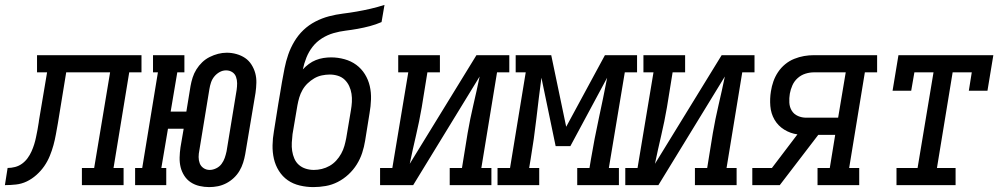

<svg xmlns="http://www.w3.org/2000/svg" viewBox="-76 -755 4096 783"><path d="M-56 0 -45 -70Q-30 -70 -14.5 -74Q1 -78 14 -87.5Q27 -97 36.5 -110Q46 -123 52.5 -137.5Q59 -152 63.5 -166.5Q68 -181 71 -196Q74 -211 77 -226Q80 -241 82 -256Q82 -258 82.5 -260Q83 -262 83 -264L116 -460H75V-530H501V-460H451L387 -70H428V0H258V-70H308L373 -460H194L160 -252Q156 -230 152 -207.5Q148 -185 142 -163Q136 -141 127 -119Q118 -97 104.5 -77.5Q91 -58 72.5 -41.5Q54 -25 33 -15Q12 -5 -11 -2.5Q-34 0 -56 0Z M777 8Q757 8 737.5 3.5Q718 -1 702 -11.5Q686 -22 675.5 -38.5Q665 -55 660.5 -73.5Q656 -92 656.5 -112.5Q657 -133 660 -154L673 -230H609L582 -70H602V0H475V-70H504L568 -460H548V-530H676V-460H647L620 -300H684L701 -404Q704 -421 709.5 -438.5Q715 -456 725 -472Q735 -488 748.5 -501Q762 -514 779 -522.5Q796 -531 813.5 -535.5Q831 -540 849 -540Q869 -540 888.5 -534.5Q908 -529 923.5 -518.5Q939 -508 949.5 -491.5Q960 -475 965 -456.5Q970 -438 969.5 -417.5Q969 -397 966 -376L924 -126Q921 -109 915.5 -91.5Q910 -74 900.5 -58Q891 -42 877 -29Q863 -16 846.5 -7.5Q830 1 812.5 4.5Q795 8 777 8ZM779 -62Q792 -62 805.5 -68.5Q819 -75 827.5 -86.5Q836 -98 840.5 -111Q845 -124 848 -138L889 -388Q891 -402 891 -415.5Q891 -429 886.5 -441.5Q882 -454 871 -461Q860 -468 846 -468Q832 -468 819.5 -461Q807 -454 798 -443Q789 -432 784.5 -418.5Q780 -405 778 -392L737 -142Q734 -128 734 -114.5Q734 -101 738.5 -89Q743 -77 754 -69.5Q765 -62 779 -62Z M1202 8Q1174 8 1146.5 1.5Q1119 -5 1097.5 -20Q1076 -35 1061.5 -58Q1047 -81 1041 -107.5Q1035 -134 1035.5 -162.5Q1036 -191 1041 -219L1059 -332Q1063 -354 1066.5 -376Q1070 -398 1074 -421Q1079 -449 1084.5 -477Q1090 -505 1099.5 -532.5Q1109 -560 1124.5 -586Q1140 -612 1161.5 -632.5Q1183 -653 1210 -667Q1237 -681 1265.5 -688.5Q1294 -696 1322.5 -699.5Q1351 -703 1379.5 -708Q1408 -713 1436 -719.5Q1464 -726 1492 -735L1480 -665Q1457 -655 1432.5 -648.5Q1408 -642 1383 -637.5Q1358 -633 1333.5 -630Q1309 -627 1284.5 -620Q1260 -613 1237.5 -599Q1215 -585 1199 -564.5Q1183 -544 1173.5 -520Q1164 -496 1159 -472Q1170 -484 1183.5 -494Q1197 -504 1212 -510Q1227 -516 1243 -518.5Q1259 -521 1274 -521Q1302 -521 1329 -513.5Q1356 -506 1377 -490.5Q1398 -475 1412 -452.5Q1426 -430 1432 -404Q1438 -378 1437 -349.5Q1436 -321 1431 -293L1413 -181Q1409 -156 1401 -131.5Q1393 -107 1379 -84.5Q1365 -62 1345 -43.5Q1325 -25 1301.5 -13Q1278 -1 1252.5 3.5Q1227 8 1202 8ZM1204 -62Q1220 -62 1236.5 -66Q1253 -70 1268 -78.5Q1283 -87 1295 -100Q1307 -113 1315.5 -128.5Q1324 -144 1328.5 -160Q1333 -176 1336 -192L1355 -305Q1358 -322 1359 -339Q1360 -356 1357.5 -372.5Q1355 -389 1348 -404Q1341 -419 1329.5 -430Q1318 -441 1302 -446Q1286 -451 1269 -451Q1253 -451 1236.5 -447.5Q1220 -444 1205.5 -435.5Q1191 -427 1178.5 -415Q1166 -403 1157.5 -388Q1149 -373 1144.5 -357.5Q1140 -342 1137 -326L1117 -208Q1115 -191 1114 -173.5Q1113 -156 1115.5 -139.5Q1118 -123 1124.5 -108Q1131 -93 1143 -82.5Q1155 -72 1171 -67Q1187 -62 1204 -62Z M1474 0V-70H1524L1589 -460H1548V-530H1718V-460H1667L1644 -318Q1634 -260 1620.5 -202.5Q1607 -145 1595 -87L1867 -530H2001V-460H1951L1887 -70H1928V0H1758V-70H1808L1831 -212Q1841 -270 1854.5 -327.5Q1868 -385 1880 -443L1609 0Z M1953 0V-70H2004L2068 -460H2027V-530H2172L2233 -238L2391 -530H2522V-460H2472L2407 -70H2448V0H2278V-70H2328L2334 -106Q2348 -189 2366 -272Q2384 -355 2400 -438L2250 -159H2190L2132 -438Q2121 -355 2111.5 -272Q2102 -189 2088 -106L2082 -70H2123V0Z M2474 0V-70H2524L2589 -460H2548V-530H2718V-460H2667L2644 -318Q2634 -260 2620.5 -202.5Q2607 -145 2595 -87L2867 -530H3001V-460H2951L2887 -70H2928V0H2758V-70H2808L2831 -212Q2841 -270 2854.5 -327.5Q2868 -385 2880 -443L2609 0Z M2992 0V-70H3072L3176 -207Q3147 -211 3122 -226.5Q3097 -242 3082.5 -267Q3068 -292 3065.5 -322.5Q3063 -353 3068 -383Q3071 -403 3078 -423Q3085 -443 3097 -461Q3109 -479 3126 -493Q3143 -507 3163 -515Q3183 -523 3203 -526.5Q3223 -530 3244 -530H3501V-460H3451L3387 -70H3428V0H3258V-70H3308L3330 -205H3261L3104 0ZM3212 -275H3342L3373 -460H3244Q3226 -460 3208.5 -454.5Q3191 -449 3177 -436.5Q3163 -424 3155.5 -407Q3148 -390 3145 -373Q3142 -355 3143 -336.5Q3144 -318 3153 -303.5Q3162 -289 3178 -282Q3194 -275 3212 -275Z M3580 0V-70H3666L3731 -460H3653L3640 -385H3564L3588 -530H3975L3951 -385H3875L3887 -460H3809L3745 -70H3821V0Z"/></svg>

Font: Iosevka Curly Slab Oblique
Style: Regular
Weight: 400
Italic angle: -9°
Monospace: yes
Designer: Belleve Invis
Foundry: Belleve Invis
Version: Version 11.1.0; ttfautohint (v1.8.3)